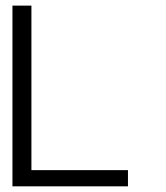

<svg xmlns="http://www.w3.org/2000/svg" viewBox="-20 -657 586 677"><path d="M431.2 0H23.9V-637.2H90.8V-57.1H431.2Z"/></svg>

Font: Anonymous Pro
Style: Regular
Weight: 400
Monospace: yes
Designer: Mark Simonson
Version: Version 1.002